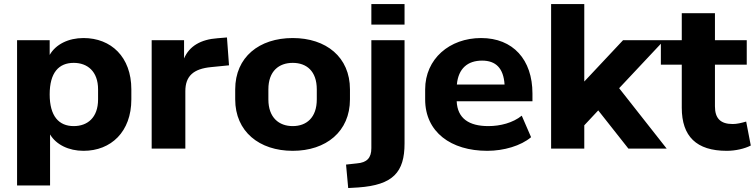

<svg xmlns="http://www.w3.org/2000/svg" viewBox="-20 -739 3754 955"><path d="M229 183.6V-70.3C259.3 -19.5 321.8 11.2 395.5 11.2C532.2 11.2 633.3 -83.5 633.3 -244.6V-294.4C633.3 -456.1 532.2 -549.8 395.5 -549.8C320.3 -549.8 257.3 -518.6 227.1 -465.8V-539.1H64.9V183.6ZM346.7 -111.8C272.5 -111.8 227.1 -161.6 227.1 -269.5C227.1 -377.9 272.5 -426.3 346.7 -426.3C414.6 -426.3 467.8 -384.3 467.8 -294.4V-244.6C467.8 -153.3 414.6 -111.8 346.7 -111.8Z M901.9 0V-285.6C901.9 -360.4 941.9 -397 1030.8 -405.3L1119.1 -414.1L1108.9 -552.7L1062 -548.8C979.5 -543 921.9 -510.3 895.5 -448.2V-539.1H734.4V0Z M1436 11.2C1602.1 11.2 1720.7 -85 1720.7 -244.6V-294.4C1720.7 -455.1 1602.1 -549.8 1436 -549.8C1269.5 -549.8 1149.9 -455.1 1149.9 -294.4V-244.6C1149.9 -85 1269.5 11.2 1436 11.2ZM1436 -111.8C1368.2 -111.8 1314.9 -153.3 1314.9 -244.6V-294.4C1314.9 -386.2 1368.2 -426.3 1436 -426.3C1504.4 -426.3 1555.7 -385.7 1555.7 -294.4V-244.6C1555.7 -153.8 1504.4 -111.8 1436 -111.8Z M1761.7 193.4C1935.5 181.2 1992.2 117.2 1992.2 -25.4V-539.1H1827.1V-2C1827.1 46.4 1805.2 69.8 1754.9 73.7L1701.2 79.6L1711.9 196.3ZM1992.2 -616.7V-718.8H1827.1V-616.7Z M2403.8 11.2C2485.8 11.2 2570.8 -13.7 2621.6 -56.6L2575.2 -163.6C2531.2 -127.9 2468.3 -111.8 2409.2 -111.8C2312.5 -111.8 2255.4 -149.9 2251.5 -235.4H2628.4V-273.9C2628.4 -442.4 2531.7 -549.8 2373 -549.8C2216.3 -549.8 2094.7 -446.3 2094.7 -294.4V-244.6C2094.7 -82 2223.1 11.2 2403.8 11.2ZM2377.9 -437.5C2445.8 -437.5 2484.4 -400.4 2489.7 -318.4H2252.4C2259.8 -398.9 2306.6 -437.5 2377.9 -437.5Z M3283.7 -539.1H3079.1L2886.2 -333.5V-718.8H2721.2V0H2886.2V-115.7L2955.6 -189.9L3105.5 0H3295.9L3059.6 -300.3Z M3594.7 11.2C3637.7 11.2 3682.6 1 3714.4 -15.1L3691.4 -134.3C3667 -127.4 3646 -122.1 3624.5 -122.1C3563 -122.1 3536.1 -150.9 3536.1 -210.4V-417.5H3694.3V-539.1H3536.1V-673.3H3371.1V-539.1H3267.1V-417.5H3371.1V-203.1C3371.1 -60.5 3444.3 11.2 3594.7 11.2Z"/></svg>

Font: Winston ExtraBold
Style: Regular
Weight: 800
Designer: Vernon Adams, Kim Jin-seong, David Berlow, Cristiano Sobral
Foundry: The Winston Project Authors
Version: Version 3.004